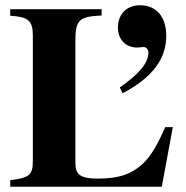

<svg xmlns="http://www.w3.org/2000/svg" viewBox="-20 -711 707 731"><path d="M447 -356C563 -417 613 -489 613 -575C613 -646 576 -691 513 -691C463 -691 429 -658 429 -606C429 -560 459 -530 502 -530C512 -530 519 -532 526 -532C537 -532 545 -523 545 -511C545 -472 511 -430 436 -378ZM638 -227H609C582 -165 556 -117 522 -86C481 -49 435 -31 352 -31C287 -31 267 -46 267 -89V-553C267 -635 280 -648 367 -652V-676H19V-651C87 -647 105 -633 105 -576V-98C105 -45 92 -34 19 -25V0H596Z"/></svg>

Font: XITS
Style: Bold
Weight: 700
Designer: MicroPress Inc., with final additions and corrections provided by Coen Hoffman, Elsevier (retired)
Version: Version 1.107